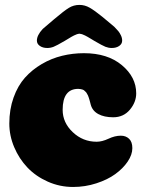

<svg xmlns="http://www.w3.org/2000/svg" viewBox="-20 -742 583 775"><path d="M240.7 -576.7Q209 -558.1 196.5 -553.2Q184.1 -548.3 170.9 -548.3Q152.8 -548.3 140.9 -556.6Q128.9 -564.9 128.9 -578.1Q128.9 -599.6 152.3 -625L198.7 -664.6Q238.3 -698.2 257.8 -710.2Q277.3 -722.2 300.8 -722.2Q322.3 -722.2 342 -710.9Q361.8 -699.7 393.6 -673.8L441.4 -633.8Q452.6 -622.1 457.8 -616Q462.9 -609.9 468 -599.4Q473.1 -588.9 473.1 -578.1Q473.1 -564.9 461.2 -556.6Q449.2 -548.3 431.2 -548.3Q418 -548.3 405.5 -553.2Q393.1 -558.1 361.3 -576.7Q357.4 -579.1 347.2 -585.2Q336.9 -591.3 333.5 -593.3Q330.1 -595.2 323 -598.9Q315.9 -602.5 311 -604Q306.2 -605.5 300.8 -606Q295.4 -605.5 290.3 -603.8Q285.2 -602.1 278.8 -598.9Q272.5 -595.7 268.3 -593.3Q264.2 -590.8 254.9 -585.2Q245.6 -579.6 240.7 -576.7ZM318.8 -527.3Q414.1 -527.3 471.9 -479Q529.8 -430.7 529.8 -365.2Q529.8 -329.6 504.2 -299.1Q478.5 -268.6 437 -268.6Q400.9 -268.6 377 -281.5Q353 -294.4 346.2 -319.8Q345.7 -321.3 343.8 -329.1Q341.8 -336.9 341.1 -338.9Q340.3 -340.8 338.4 -347.7Q336.4 -354.5 335.2 -356.4Q334 -358.4 331.3 -363.5Q328.6 -368.7 326.7 -370.4Q324.7 -372.1 321.3 -375.5Q317.9 -378.9 314.2 -380.1Q310.5 -381.3 305.9 -382.3Q301.3 -383.3 295.9 -383.3Q232.9 -383.3 232.9 -298.8Q232.9 -247.1 273.7 -208.5Q314.5 -169.9 370.1 -169.9Q392.1 -169.9 418 -182.1Q443.8 -194.3 467.8 -194.3Q487.8 -194.3 501 -181.9Q514.2 -169.4 514.2 -144Q514.2 -117.7 495.4 -89.8Q476.6 -62 445.3 -39.3Q414.1 -16.6 368.9 -2Q323.7 12.7 274.9 12.7Q221.2 12.7 172.9 -8.8Q124.5 -30.3 90.8 -65.7Q57.1 -101.1 37.4 -147.7Q17.6 -194.3 17.6 -243.2Q17.6 -300.3 34.7 -348.1Q51.8 -396 80.8 -428.5Q109.9 -460.9 148.7 -483.6Q187.5 -506.3 230.5 -516.8Q273.4 -527.3 318.8 -527.3Z"/></svg>

Font: Cooper* Black
Style: Regular
Weight: 900
Designer: Owen Earl
Foundry: indestructible type*
Version: Version 0.001